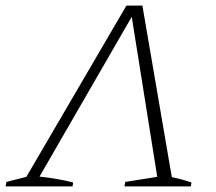

<svg xmlns="http://www.w3.org/2000/svg" viewBox="-46 -665 769 685"><path d="M462 -645 567 -33Q602 -26 637 -14L635 0H398L401 -16L515 -34L424 -605L95 -35Q160 -28 215 -14L213 0H-26L-23 -16L48 -34L405 -645Z"/></svg>

Font: Piazzolla SC ExtraLight
Style: Italic
Weight: 200
Italic angle: -11.3°
Designer: Juan Pablo del Peral
Foundry: Huerta Tipografica
Version: Version 1.330